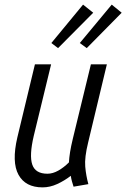

<svg xmlns="http://www.w3.org/2000/svg" viewBox="-20 -800 546 830"><path d="M164 10Q90 10 60 -44.5Q30 -99 55 -206L131 -522H201L126 -213Q106 -128 119.5 -88.5Q133 -49 185 -49Q208 -49 232 -62.5Q256 -76 278 -98Q279 -118 283 -143Q287 -168 295 -201L373 -522H442L361 -184Q345 -119 348.5 -79.5Q352 -40 362 -4L298 7Q294 -5 291 -16Q288 -27 286 -40Q259 -19 227.5 -4.5Q196 10 164 10ZM355 -592 325 -614 463 -780 506 -745ZM231 -592 202 -614 339 -780 383 -745Z"/></svg>

Font: Ubuntu Sans Condensed
Style: Italic
Weight: 400
Width: 3
Italic angle: -13.5°
Designer: Dalton Maag Ltd
Foundry: Dalton Maag Ltd
Version: Version 1.006; ttfautohint (v1.8.4.7-5d5b)